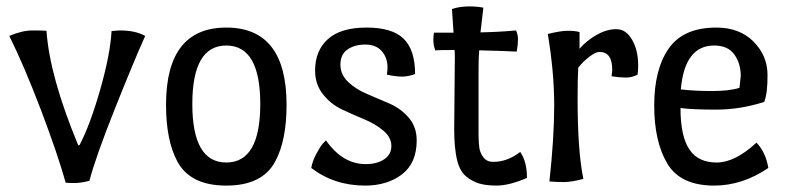

<svg xmlns="http://www.w3.org/2000/svg" viewBox="-20 -564 2467 599"><path d="M259 0Q233 7 212.5 7Q192 7 185 6Q159 -86 107.5 -221.5Q56 -357 9 -452Q49 -469 81.5 -469Q114 -469 125 -468Q135 -325 224 -111H228Q261 -174 292.5 -284Q324 -394 328 -467Q346 -469 355 -469Q402 -469 433 -452Q397 -372 337.5 -222.5Q278 -73 259 0Z M874 -237Q874 -126 839 -61Q799 15 686 15Q573 15 533 -61Q498 -126 498 -237Q498 -478 686 -478Q874 -478 874 -237ZM580 -239.5Q580 -57 686 -57Q792 -57 792 -239.5Q792 -422 686 -422Q580 -422 580 -239.5Z M1280 -126Q1280 -55 1234 -20Q1188 15 1119 15Q1023 15 951 -40Q955 -62 966.5 -83.5Q978 -105 987 -116L997 -126Q1049 -52 1121 -52Q1156 -52 1178.5 -67Q1201 -82 1201 -108.5Q1201 -135 1176.5 -156Q1152 -177 1117 -191.5Q1082 -206 1047 -222.5Q1012 -239 987.5 -270Q963 -301 963 -344Q963 -406 1003 -442Q1043 -478 1123.5 -478Q1204 -478 1239.5 -443Q1275 -408 1275 -333Q1253 -325 1234 -325Q1215 -325 1187 -331Q1189 -345 1189 -353Q1189 -384 1171 -404.5Q1153 -425 1119.5 -425Q1086 -425 1064 -409.5Q1042 -394 1042 -362.5Q1042 -331 1066.5 -308Q1091 -285 1126 -270.5Q1161 -256 1196 -240.5Q1231 -225 1255.5 -196.5Q1280 -168 1280 -126Z M1397 -162Q1397 -162 1399 -385Q1399 -400 1398 -408Q1356 -408 1338 -407Q1332 -423 1332 -438.5Q1332 -454 1334 -462H1395L1390 -536Q1415 -544 1442.5 -544Q1470 -544 1488 -540L1479 -463Q1534 -464 1590 -469Q1596 -456 1596 -440.5Q1596 -425 1592 -403Q1555 -405 1475 -407Q1473 -387 1473 -348V-145Q1473 -119 1475.5 -102.5Q1478 -86 1488.5 -72.5Q1499 -59 1519 -59Q1563 -59 1603 -90Q1624 -60 1624 -9Q1569 15 1528.5 15Q1488 15 1464 4.5Q1440 -6 1427 -20.5Q1414 -35 1407 -61Q1397 -98 1397 -162Z M1971 -360Q1971 -343 1969 -331Q1951 -322 1932.5 -322Q1914 -322 1888 -326Q1890 -342 1890 -347Q1890 -402 1850 -402Q1839 -402 1820 -388Q1801 -374 1784 -353Q1782 -321 1782 -256Q1782 -92 1800 -6Q1764 4 1739 4Q1714 4 1694 2Q1709 -134 1709 -236Q1709 -338 1689 -458Q1729 -468 1752 -468Q1775 -468 1788 -464V-412Q1811 -438 1842 -455.5Q1873 -473 1903 -473Q1933 -473 1952 -440Q1971 -407 1971 -360Z M2364 -246Q2289 -222 2214.5 -222Q2140 -222 2103 -227Q2103 -137 2132 -96Q2159 -57 2216 -57Q2273 -57 2340 -119Q2369 -89 2377 -40Q2296 15 2208 15Q2103 15 2062 -53.5Q2021 -122 2021 -235Q2021 -348 2066.5 -413Q2112 -478 2215 -478Q2287 -478 2330.5 -434.5Q2374 -391 2374.5 -331.5Q2375 -272 2364 -246ZM2208 -422Q2116 -422 2104 -285Q2147 -280 2201.5 -280Q2256 -280 2287 -290Q2291 -326 2291 -327Q2291 -366 2271 -394Q2251 -422 2208 -422Z"/></svg>

Font: Port Lligat Sans
Style: Regular
Weight: 400
Designer: Dario Muhafara, Eduardo Rodriguez Tunni
Foundry: Tipo
Version: Version 1.002